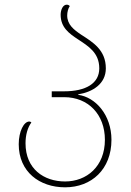

<svg xmlns="http://www.w3.org/2000/svg" viewBox="-20 -790 561 820"><path d="M258 10C371 10 456 -67 456 -193C456 -299 388 -375 314 -385V-387C376 -397 432 -432 432 -498C432 -577 376 -610 328 -641C295 -663 267 -685 267 -724C267 -738 271 -754 278 -764C275 -768 270 -770 265 -770C248 -770 239 -747 239 -727C239 -673 275 -647 313 -622C357 -593 404 -565 404 -498C404 -434 347 -400 254 -400H201V-375H254C357 -375 428 -301 428 -193C428 -79 350 -15 258 -15C167 -15 89 -69 89 -178C89 -214 98 -245 114 -267C111 -270 108 -271 105 -271C82 -271 60 -229 60 -174C60 -56 149 10 258 10Z"/></svg>

Font: Noto Serif Georgian Thin
Style: Regular
Weight: 100
Designer: Monotype Design Team, Akaki Razmadze
Foundry: Google LLC
Version: Version 2.003